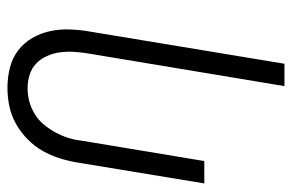

<svg xmlns="http://www.w3.org/2000/svg" viewBox="-154 -414 783 515"><g transform="rotate(-90 237.5 -156.5)"><path d="M264 215 352 -314Q355 -333 356 -351.5Q357 -370 354.5 -388Q352 -406 344.5 -422.5Q337 -439 324.5 -451Q312 -463 294.5 -468.5Q277 -474 258 -474Q241 -474 223.5 -469.5Q206 -465 189.5 -455Q173 -445 161 -430.5Q149 -416 140 -399.5Q131 -383 125.5 -366Q120 -349 118 -331L63 0H3L59 -340Q63 -364 70.5 -388Q78 -412 90.5 -434Q103 -456 122 -474.5Q141 -493 163.5 -505.5Q186 -518 210.5 -523Q235 -528 259 -528Q287 -528 313 -521.5Q339 -515 359.5 -499.5Q380 -484 393 -461.5Q406 -439 411.5 -413.5Q417 -388 416 -360.5Q415 -333 410 -305L324 215Z"/></g></svg>

Font: Iosevka QP Light
Style: Italic
Weight: 300
Italic angle: -9°
Designer: Belleve Invis
Foundry: Belleve Invis
Version: Version 20.0.0; ttfautohint (v1.8.4)